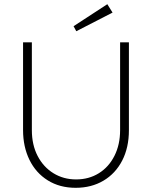

<svg xmlns="http://www.w3.org/2000/svg" viewBox="-20 -887 725 916"><path d="M90 -266V-685H132V-266Q132 -196 159.5 -143Q187 -90 235 -60.5Q283 -31 343 -31Q404 -31 451.5 -60.5Q499 -90 526 -143.5Q553 -197 553 -266V-685H595V-266Q595 -183 563 -121Q531 -59 473.5 -25Q416 9 341 9Q265 9 208 -26.5Q151 -62 120.5 -124.5Q90 -187 90 -266ZM331 -762 492 -867 517 -827 344 -738Z"/></svg>

Font: Bellota Text Light
Style: Regular
Weight: 300
Designer: Kemie Guaida
Foundry: Kemie Guaida
Version: Version 4.001